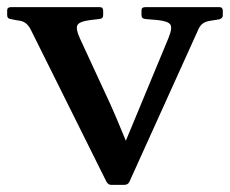

<svg xmlns="http://www.w3.org/2000/svg" viewBox="-42 -513 642 536"><path d="M268 3Q260 3 255 -6L44 -430Q38 -442 29.5 -448.5Q21 -455 7 -456L-13 -460Q-22 -461 -22 -471V-484Q-22 -493 -12 -493H237Q246 -493 246 -483V-470Q246 -461 236 -460L210 -457Q179 -453 174 -442.5Q169 -432 181 -406L267 -220Q283 -184 297.5 -148.5Q312 -113 327 -77L269 -23L428 -406Q440 -435 433.5 -444.5Q427 -454 398 -457L363 -460Q353 -461 353 -471V-484Q353 -493 363 -493H571Q580 -493 580 -483V-470Q580 -462 570 -459L545 -455Q531 -453 523 -446.5Q515 -440 510 -427L319 -5Q315 3 305 3Z"/></svg>

Font: Hahmlet Medium
Style: Regular
Weight: 500
Version: Version 1.002